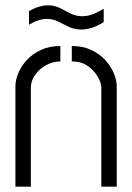

<svg xmlns="http://www.w3.org/2000/svg" viewBox="-20 -702 497 722"><path d="M286 -591Q260 -591 239 -601Q218 -611 198.5 -621Q179 -631 155 -631Q142 -631 125.5 -626Q109 -621 89 -609V-660Q110 -672 127.5 -677Q145 -682 159 -682Q185 -682 205 -672Q225 -662 245 -651.5Q265 -641 290 -641Q307 -641 326 -647.5Q345 -654 370 -669V-619Q345 -603 324 -597Q303 -591 286 -591ZM38 -377Q38 -401 49 -427.5Q60 -454 81.5 -477Q103 -500 134.5 -514.5Q166 -529 207 -529V-471Q179 -471 153.5 -457Q128 -443 112 -420.5Q96 -398 96 -372V0H38ZM361 -372Q361 -390 348 -413Q335 -436 310.5 -453.5Q286 -471 250 -471V-529Q291 -529 322.5 -514.5Q354 -500 375.5 -476.5Q397 -453 408 -426.5Q419 -400 419 -377V0H361Z"/></svg>

Font: Stick No Bills Light
Style: Regular
Weight: 300
Version: Version 2.000